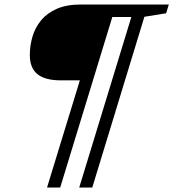

<svg xmlns="http://www.w3.org/2000/svg" viewBox="-20 -718 770 853"><path d="M247.5 115H189L438 -698H602.5L586 -642.5H479ZM390 115H332L580.5 -698H730L718 -659L621.5 -643.5ZM472.5 -698 369.5 -361H250.5Q181 -361 146.8 -388.2Q112.5 -415.5 112.5 -473.5Q112.5 -515 124.2 -555Q136 -595 162.2 -627.2Q188.5 -659.5 232.2 -678.8Q276 -698 339.5 -698Z"/></svg>

Font: Newsreader 9pt
Style: Italic
Weight: 400
Italic angle: -17°
Designer: Hugues Gentile
Foundry: Production Type
Version: Version 1.003